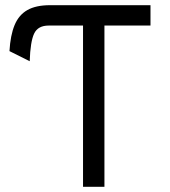

<svg xmlns="http://www.w3.org/2000/svg" viewBox="-20 -720 656 740"><path d="M300 0V-621.5H167.5Q126.5 -621.5 111.8 -591Q97 -560.5 94.5 -484L16.5 -523Q20 -584 36.2 -623.2Q52.5 -662.5 85.5 -681.2Q118.5 -700 172.5 -700H560V-621.5H382.5V0Z"/></svg>

Font: Overpass Mono
Style: Regular
Weight: 400
Designer: Delve Withrington, Dave Bailey
Foundry: Delve Fonts LLC
Version: Version 4.000